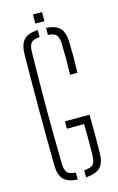

<svg xmlns="http://www.w3.org/2000/svg" viewBox="-134 -944 618 1003"><g transform="rotate(-15 175.0 -442.0)"><path d="M156 4.5Q101.5 0.5 79.8 -23.5Q58 -47.5 57 -98Q56 -179 55.5 -253.2Q55 -327.5 55 -400Q55 -472.5 55.5 -546.8Q56 -621 57 -702Q58 -752.5 80 -776.8Q102 -801 156 -804.5V-766.5Q121 -764 109.5 -749.8Q98 -735.5 97 -702Q95.5 -613 94.8 -540.2Q94 -467.5 94 -400Q94 -332.5 94.8 -259.8Q95.5 -187 97 -98Q98 -64.5 109.2 -50.2Q120.5 -36 156 -33.5ZM201 4.5V-33.5Q238.5 -36 250.5 -50.2Q262.5 -64.5 263 -98Q263.5 -130 263.8 -156.2Q264 -182.5 263.8 -208.8Q263.5 -235 263 -267H170V-307H303Q304 -235 304 -189.5Q304 -144 303 -98Q302.5 -47.5 279.5 -23.5Q256.5 0.5 201 4.5ZM259 -535Q260.5 -582.5 260.5 -618.8Q260.5 -655 259 -702Q258 -735.5 246.5 -749.5Q235 -763.5 201 -766V-804Q254 -800.5 275.8 -776.5Q297.5 -752.5 299 -702Q300.5 -655 300.5 -618.8Q300.5 -582.5 299 -535ZM153 -840V-889H202V-840Z"/></g></svg>

Font: Big Shoulders Stencil Text Thin
Style: Regular
Weight: 100
Designer: Patric King
Foundry: XO Type Co
Version: Version 2.001